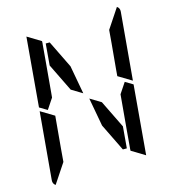

<svg xmlns="http://www.w3.org/2000/svg" viewBox="-138 -1107 1093 1215"><g transform="rotate(-15 408.0 -500.0)"><path d="M234 -746 246 -887H272L360 -707L394 -521L323 -564ZM666 -523 716 -493 677 -41Q677 -41 677 -39L588 -93L589 -95V-103L590 -113L599 -218L620 -454ZM167 -218 160 -134 75 -6Q57 -18 59 -41L98 -483L186 -430ZM741 -994Q759 -982 757 -959L718 -517L630 -570L633 -607L649 -782L656 -866ZM582 -254 570 -113H544L456 -293L422 -479L493 -436ZM139 -959Q139 -959 139 -961L228 -907L227 -905V-895L226 -887L217 -782L199 -578L196 -546L150 -477L100 -507Z"/></g></svg>

Font: DSEG14 Modern
Style: Italic
Weight: 400
Italic angle: -5°
Designer: Keshikan(Twitter:@keshinomi_88pro)
Version: Version 0.46